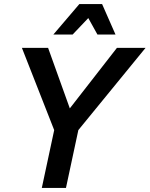

<svg xmlns="http://www.w3.org/2000/svg" viewBox="-20 -926 737 946"><path d="M88 -690H217L324 -392L556 -690H697L366 -285L305 0H186L247 -285ZM243 -756 371 -906H483L549 -756H460L415 -837L338 -756Z"/></svg>

Font: Radio Canada Medium
Style: Italic
Weight: 500
Italic angle: -12°
Designer: Charles Daoud, Etienne Aubert Bonn, Alexandre Saumier Demers, Jacques Le Bailly
Foundry: Radio-Canada
Version: Version 2.104; ttfautohint (v1.8.4.7-5d5b);gftools[0.9.28.de